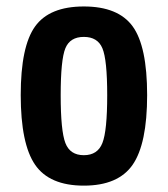

<svg xmlns="http://www.w3.org/2000/svg" viewBox="-20 -573 527 603"><path d="M45.1 -274.4Q45.1 -121.3 90.2 -55.6Q135.3 10 243.3 10Q351.2 10 396.6 -55.6Q442.1 -121.3 442.1 -274.4Q442.1 -427.6 396.7 -490.1Q351.2 -552.7 243.3 -552.7Q135.4 -552.7 90.3 -490.1Q45.1 -427.6 45.1 -274.4ZM170.6 -274Q170.6 -385.6 185.3 -421.4Q200 -457.1 243.3 -457.1Q286.6 -457.1 301.6 -421.4Q316.7 -385.6 316.7 -274Q316.7 -162.1 301.6 -123.9Q286.6 -85.6 243.3 -85.6Q200 -85.6 185.3 -123.9Q170.6 -162.1 170.6 -274Z"/></svg>

Font: Secuela Black
Style: Regular
Weight: 900
Designer: Fernando Haro
Foundry: deFharo
Version: Version 1.704